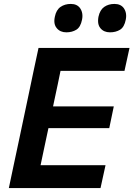

<svg xmlns="http://www.w3.org/2000/svg" viewBox="-20 -957 679 977"><path d="M25 0Q37 -57.5 48.5 -111.5Q60 -166 74.5 -233.5L125 -472.5Q139.5 -542 151.2 -597.5Q163 -653 176 -713H639L613.5 -596.5H288Q281 -563 274 -528.5Q266.5 -493.5 258 -453.5L250 -415.5H559L536 -305H226.5L216 -256Q207.5 -217 200.5 -183Q193.5 -149 186.5 -116.5H517L491.5 0ZM539.5 -792.5Q508.5 -792.5 491 -813.5Q479 -828 479 -850.5Q479 -860.5 481 -871.5Q488.5 -906.5 510.2 -921.8Q532 -937 562.5 -937Q595.5 -937 611 -914Q622 -897.5 622 -876Q622 -867 620 -857Q612.5 -819 591 -805.8Q569.5 -792.5 539.5 -792.5ZM317.5 -792.5Q286.5 -792.5 269 -813.5Q256.5 -828 256.5 -850Q256.5 -860 259 -871.5Q266 -906.5 288 -921.8Q310 -937 340.5 -937Q373 -937 388.5 -914Q399.5 -897.5 399.5 -876Q399.5 -867 397.5 -857Q390 -819 368.5 -805.8Q347 -792.5 317.5 -792.5Z"/></svg>

Font: Heraclito SemiBold
Style: Italic
Weight: 600
Italic angle: -12°
Designer: Kostas Bartsokas (font) & Cristiano Sobral (main changes)
Foundry: Kostas Bartsokas (font) & Cristiano Sobral (main changes)
Version: Version 1.00;July 8, 2020;FontCreator 13.0.0.2655 64-bit